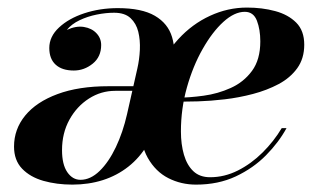

<svg xmlns="http://www.w3.org/2000/svg" viewBox="-20 -490 848 520"><path d="M511 10Q470.5 10 436 -7.5Q401.5 -25 380.2 -62.5Q359 -100 359 -160L379 -155.5Q380 -227 402.5 -284.8Q425 -342.5 462.8 -383.8Q500.5 -425 548.8 -447.2Q597 -469.5 649 -469.5Q690 -469.5 725.2 -460Q760.5 -450.5 782.2 -428.8Q804 -407 804 -369Q804 -331.5 785 -305.2Q766 -279 734.5 -262.2Q703 -245.5 665 -235.5Q627 -225.5 588.5 -221Q550 -216.5 516.5 -215.5Q483 -214.5 461 -214.5V-225.5Q493 -225.5 531.5 -230.8Q570 -236 605 -251.8Q640 -267.5 662.5 -298Q685 -328.5 685 -378Q685 -410 675.8 -434Q666.5 -458 643 -458Q615 -458 585 -430.8Q555 -403.5 528.8 -357.2Q502.5 -311 486.2 -253.2Q470 -195.5 470 -134Q470 -99 478.2 -70.8Q486.5 -42.5 503.8 -26.2Q521 -10 549 -10Q588 -10 624.2 -28.2Q660.5 -46.5 691 -76.8Q721.5 -107 743 -143H756Q735 -104.5 700.5 -69.5Q666 -34.5 618.5 -12.2Q571 10 511 10ZM176 10Q133.5 10 97.5 -0.2Q61.5 -10.5 39.8 -33.2Q18 -56 18 -93Q18 -140 48.2 -177Q78.5 -214 135.8 -235.2Q193 -256.5 274 -256.5H354V-244H292Q253.5 -244 220.8 -223Q188 -202 168 -165.8Q148 -129.5 148 -83.5Q148 -44.5 162.2 -23.8Q176.5 -3 198 -3Q225 -3 249.8 -27Q274.5 -51 293.8 -91.5Q313 -132 324 -180.5L352 -304.5Q357.5 -328.5 358.8 -355Q360 -381.5 354.5 -404Q349 -426.5 333.5 -441Q318 -455.5 289 -455.5Q266.5 -455.5 241.8 -450.5Q217 -445.5 195.5 -435.2Q174 -425 161 -409Q186 -420.5 207.2 -417Q228.5 -413.5 241.2 -400Q254 -386.5 254 -368Q254 -336 231 -317.5Q208 -299 180 -299Q148 -299 130.8 -314.8Q113.5 -330.5 113.5 -360Q113.5 -391 139.8 -415.5Q166 -440 208.2 -454Q250.5 -468 299 -468Q364 -468 399.5 -447.2Q435 -426.5 446 -389.5Q457 -352.5 449 -304.5L409 -180.5Q400.5 -134 379.5 -98.5Q358.5 -63 327.8 -38.8Q297 -14.5 258.5 -2.2Q220 10 176 10Z"/></svg>

Font: Bodoni Moda 18pt SemiBold
Style: Italic
Weight: 600
Italic angle: -13°
Designer: Owen Earl
Foundry: indestructible type
Version: Version 2.005